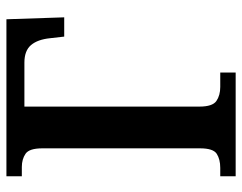

<svg xmlns="http://www.w3.org/2000/svg" viewBox="-98 -656 754 598"><g transform="rotate(-90 279.0 -357.0)"><path d="M29 0V-48H55Q82 -48 99 -59Q116 -70 116 -111V-602Q116 -643 99 -654.5Q82 -666 58 -666H29V-714H518L524 -534H464L459 -578Q455 -617 437.5 -637.5Q420 -658 383 -658H246V-113Q246 -72 263.5 -60Q281 -48 307 -48H352V0Z"/></g></svg>

Font: Noto Serif SemiCondensed SemiBold
Style: Regular
Weight: 600
Width: 4
Designer: Monotype Design Team
Foundry: Monotype Imaging Inc.
Version: Version 2.013; ttfautohint (v1.8.4.7-5d5b)